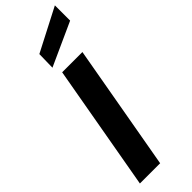

<svg xmlns="http://www.w3.org/2000/svg" viewBox="-319 -990 1006 1006"><g transform="rotate(-45 183.5 -487.5)"><path d="M22 0 146 -700H296L172 0ZM127 -753 129 -852 367 -975V-862Z"/></g></svg>

Font: DM Sans 16pt Black
Style: Italic
Weight: 900
Italic angle: -10°
Version: Version 4.004;gftools[0.9.30]